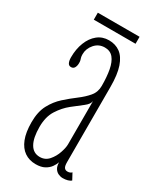

<svg xmlns="http://www.w3.org/2000/svg" viewBox="-160 -650 595 715"><g transform="rotate(30 137.5 -292.0)"><path d="M121 10Q93.5 10 73 -4Q52.5 -18 41.2 -46.5Q30 -75 30 -118Q30 -163 46 -193Q62 -223 85.8 -244.2Q109.5 -265.5 133.2 -283.2Q157 -301 173 -320Q189 -339 189 -365.5Q189 -404.5 183.5 -433.8Q178 -463 164.8 -479.2Q151.5 -495.5 128 -495.5Q102 -495.5 85 -476Q68 -456.5 68 -432.5Q68 -423 69.5 -418.2Q71 -413.5 72.2 -409.2Q73.5 -405 73.5 -397Q73.5 -385.5 69 -377.2Q64.5 -369 54.5 -369Q45 -369 40.8 -377.5Q36.5 -386 36.5 -401Q36.5 -436.5 47.8 -465Q59 -493.5 79.5 -510Q100 -526.5 128 -526.5Q156 -526.5 176.2 -511.8Q196.5 -497 207.8 -464.5Q219 -432 219 -378V-55.5Q219 -38 223.8 -31.8Q228.5 -25.5 237.5 -25.5Q244.5 -25.5 249 -27.8Q253.5 -30 255.5 -32.5L270 -5.5Q265 -1 255.5 1.8Q246 4.5 234.5 4.5Q224.5 4.5 215 0Q205.5 -4.5 199.5 -14.2Q193.5 -24 193.5 -40Q190 -29.5 181.8 -17.8Q173.5 -6 158.8 2Q144 10 121 10ZM121 -21Q144 -21 159 -38.2Q174 -55.5 181.5 -77.8Q189 -100 189 -114.5V-301Q188 -287 169 -272.5Q150 -258 125.8 -238.8Q101.5 -219.5 83 -190.5Q64.5 -161.5 64.5 -118Q64.5 -70.5 78.8 -45.8Q93 -21 121 -21ZM40 -564.5V-594.5H219.5V-564.5Z"/></g></svg>

Font: Imbue Thin
Style: Regular
Weight: 100
Designer: Tyler Finck
Foundry: Etcetera Type Company
Version: Version 1.102